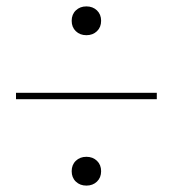

<svg xmlns="http://www.w3.org/2000/svg" viewBox="-20 -590 540 600"><path d="M250 -10Q230 -10 217 -22.5Q204 -35 204 -55Q204 -75 217 -87.5Q230 -100 250 -100Q270 -100 283 -87.5Q296 -75 296 -55Q296 -35 283 -22.5Q270 -10 250 -10ZM250 -480Q230 -480 217 -492.5Q204 -505 204 -525Q204 -545 217 -557.5Q230 -570 250 -570Q270 -570 283 -557.5Q296 -545 296 -525Q296 -505 283 -492.5Q270 -480 250 -480ZM30 -280V-300H470V-280Z"/></svg>

Font: M PLUS 1 Code Thin
Style: Regular
Weight: 250
Designer: Coji Morishita
Foundry: UNDERFOREST DESIGN
Version: Version 1.002